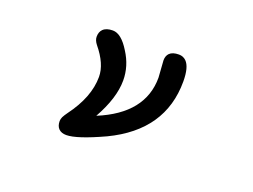

<svg xmlns="http://www.w3.org/2000/svg" viewBox="-86 -679 1172 891"><g transform="rotate(20 500.0 -233.0)"><path d="M400.4 -99.6Q611.3 -186.5 611.3 -364.3L605.5 -448.2Q605.5 -470.7 618.2 -483.4Q632.8 -498 664.1 -498Q685.5 -498 700.2 -483.4Q725.6 -458 725.6 -386.7Q725.6 -144.5 480.5 -27.3Q351.6 32.2 299.8 32.2Q275.4 32.2 262.2 19Q249 5.9 249 -18.6Q249 -28.3 253.9 -39.1Q259.8 -50.8 270.5 -65.4Q350.6 -172.9 350.6 -273.4Q350.6 -336.9 291 -409.2Q276.4 -427.7 276.4 -445.3Q276.4 -468.8 290 -482.4Q305.7 -498 337.9 -498Q379.9 -498 420.9 -430.7Q461.9 -367.2 461.9 -295.9Q461.9 -209 400.4 -99.6Z"/></g></svg>

Font: FakePearl
Style: SemiBold
Weight: 400
Version: Version 1.2